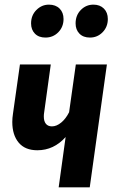

<svg xmlns="http://www.w3.org/2000/svg" viewBox="-20 -808 494 828"><path d="M367 0H233L263 -217Q212 -160 141 -160Q88 -160 60.5 -193Q33 -226 33 -282Q33 -299 36 -318L66 -530H199L170 -320Q169 -315 169 -305Q169 -285 178 -274Q187 -263 204 -263Q224 -263 244 -279.5Q264 -296 278 -324L307 -530H441ZM114 -707Q114 -742 137 -765Q160 -788 191 -788Q220 -788 237 -771Q254 -754 254 -726Q254 -692 231.5 -669Q209 -646 176 -646Q147 -646 130.5 -663Q114 -680 114 -707ZM306 -707Q306 -742 328.5 -765Q351 -788 383 -788Q411 -788 428 -771Q445 -754 445 -726Q445 -692 422.5 -669Q400 -646 368 -646Q339 -646 322.5 -663Q306 -680 306 -707Z"/></svg>

Font: Fira Sans Extra Condensed SemiBold
Style: Italic
Weight: 600
Width: 3
Italic angle: -8°
Designer: Carrois Corporate & Edenspiekermann AG
Foundry: Carrois Corporate GbR & Edenspiekermann AG
Version: Version 4.203